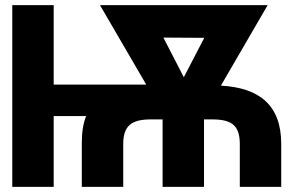

<svg xmlns="http://www.w3.org/2000/svg" viewBox="-20 -731 1143 751"><path d="M28 0H190V-277H317C305 -248 300 -213 300 -172V0H462V-167C462 -240 495 -264 571 -264H616V0H778V-264H809C886 -264 918 -241 918 -167V0H1080V-168C1080 -322 992 -388 844 -396L1027 -711H371L552 -400H190V-711H28ZM619 -584 779 -583 699 -429Z"/></svg>

Font: Asimov Pro
Style: Blk
Weight: 900
Designer: Google
Version: Version 2.000980; 2014